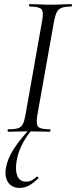

<svg xmlns="http://www.w3.org/2000/svg" viewBox="-20 -645 372 940"><path d="M20.2 0Q17.2 0 17.2 -6Q17.2 -12 20.2 -12Q51.2 -12 67.5 -17Q83.8 -22 91.6 -37Q99.4 -52 104.4 -81L186.4 -544Q194.4 -587 182.8 -600Q171.2 -613 125.2 -613Q122.2 -613 122.2 -619Q122.2 -625 125.2 -625Q145.8 -625 171.4 -623.5Q197 -622 225.6 -622Q258.2 -622 284.2 -623.5Q310.2 -625 329.8 -625Q332 -625 332 -619Q332 -613 329.8 -613Q298.8 -613 282.4 -607Q266 -601 258.3 -586Q250.6 -571 244.8 -542L162.8 -81Q155.6 -38 166.7 -25Q177.8 -12 224.8 -12Q226.8 -12 226.8 -6Q226.8 0 224.8 0Q204.4 0 178.8 -1Q153.2 -2 121.6 -2Q93 -2 66.9 -1Q40.8 0 20.2 0ZM75.6 275Q37.8 275 19.6 247.6Q1.4 220.2 9.2 177.2Q17 130.6 48.5 82.6Q80 34.6 125 -12.4L134.2 -7Q103.4 30.4 85.1 68.5Q66.8 106.6 60.6 147.6Q54 191.8 65.6 218Q77.2 244.2 106.8 244.2Q125.2 244.2 137.3 236.8Q149.4 229.4 159.6 220Q162.4 218 166.3 222.1Q170.2 226.2 167.4 228.2Q141.6 253.2 120.6 264.1Q99.6 275 75.6 275Z"/></svg>

Font: Cormorant Infant Light
Style: Italic
Weight: 300
Italic angle: -10°
Designer: Christian Thalmann (Catharsis Fonts)
Foundry: Catharsis Fonts
Version: Version 4.001